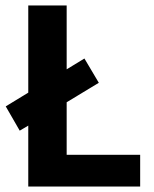

<svg xmlns="http://www.w3.org/2000/svg" viewBox="-20 -683 565 703"><path d="M83.5 0V-223.1L52.2 -204.6L1 -293.5L83.5 -343.8V-663.1H224.1V-429.2L289.1 -468.8L341.8 -379.9L224.1 -308.6V-116.2H493.2V0Z"/></svg>

Font: Bpm'online Open Sans
Style: Bold
Weight: 700
Foundry: Ascender Corporation
Version: Version 1.10